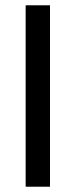

<svg xmlns="http://www.w3.org/2000/svg" viewBox="-20 -706 285 726"><path d="M77 0V-686H169V0Z"/></svg>

Font: Archivo SemiCondensed
Style: Regular
Weight: 400
Width: 4
Designer: Hector Gatti
Foundry: Omnibus-Type
Version: Version 2.001